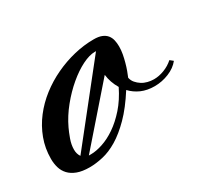

<svg xmlns="http://www.w3.org/2000/svg" viewBox="-82 -411 574 527"><g transform="rotate(-30 204.5 -147.5)"><path d="M337.9 -101.6Q314.5 -101.6 296.1 -109.6Q277.8 -117.7 264.6 -131.8Q237.8 -89.8 211.9 -63.7Q186 -37.6 161.6 -22.9Q137.2 -8.3 114.5 -3.2Q91.8 2 72.3 2Q48.8 2 33.2 -3.9Q17.6 -9.8 8.3 -19.8Q-1 -29.8 -4.9 -43Q-8.8 -56.2 -8.8 -71.3Q-8.8 -104.5 2.2 -134Q13.2 -163.6 32.5 -188.7Q51.8 -213.9 77.6 -233.9Q103.5 -253.9 133.1 -267.8Q162.6 -281.7 194.1 -289.3Q225.6 -296.9 256.8 -296.9Q272 -296.9 281.7 -293Q291.5 -289.1 297.4 -282Q303.2 -274.9 305.4 -265.4Q307.6 -255.9 307.6 -245.1Q307.6 -233.4 305.4 -221.4Q303.2 -209.5 300 -198Q296.9 -186.5 293.2 -176.3Q289.6 -166 286.1 -158.2Q288.1 -148.4 294.2 -141.4Q300.3 -134.3 308.3 -129.2Q316.4 -124 326.2 -121.6Q335.9 -119.1 345.7 -119.1Q361.8 -119.1 378.4 -125.5Q395 -131.8 408.2 -143.6L418 -135.7Q405.3 -119.6 383.3 -110.6Q361.3 -101.6 337.9 -101.6ZM58.6 -61.5Q58.6 -47.9 65.4 -38.1L246.1 -265.6H242.2Q225.1 -265.6 202.1 -254.2Q179.2 -242.7 155.8 -222.9Q132.3 -203.1 111.1 -177Q89.8 -150.9 76.2 -122.1Q70.8 -110.8 64.7 -94Q58.6 -77.1 58.6 -61.5ZM92.8 -27.3Q109.4 -27.3 130.1 -34.2Q150.9 -41 172.4 -55.7Q193.8 -70.3 214.4 -93.5Q234.9 -116.7 251 -149.4Q237.3 -172.4 234.4 -197.3L85.9 -27.3Z"/></g></svg>

Font: Meie Script
Style: Regular
Weight: 400
Version: Version 1.001